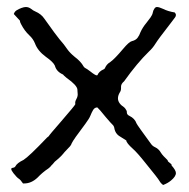

<svg xmlns="http://www.w3.org/2000/svg" viewBox="-20 -525 540 550"><path d="M54.2 -504.9Q62 -504.9 69.3 -499.5Q74.2 -495.1 81.1 -492.2Q98.1 -484.9 106.9 -471.7Q143.1 -420.9 150.4 -412.6Q163.1 -398.4 173.3 -383.3Q180.7 -373 193.8 -362.3Q211.9 -348.6 219.2 -335Q221.7 -330.6 230 -326.7L238.8 -320.3Q252.9 -309.1 257.3 -309.1Q258.8 -309.1 259.3 -310.1Q263.7 -320.3 275.4 -325.7Q279.8 -327.1 281.2 -331.1Q285.6 -341.3 296.4 -347.7Q308.6 -356.4 332.5 -384.8Q349.6 -405.3 357.9 -407.2Q368.7 -409.7 374 -416.7Q379.4 -423.8 382.3 -432.6Q388.7 -446.8 399.4 -459.5Q405.8 -467.3 411.1 -474.9Q416.5 -482.4 417.7 -489Q418.9 -495.6 421.9 -499.5Q424.8 -504.9 429.7 -504.9Q435.5 -504.9 447.3 -499.5Q460.4 -492.7 480.5 -489.3Q483.9 -485.8 483.9 -481.9Q483.9 -478.5 481.4 -475.1Q479 -471.7 467.3 -456.5Q433.1 -412.6 425.3 -399.9Q417.5 -387.2 406.7 -377.4Q373 -344.7 335.4 -292Q326.7 -284.7 326.7 -276.9V-272Q326.7 -265.1 323.2 -260.3Q317.9 -251.5 317.9 -243.2Q317.9 -229 335.9 -217.3Q336.9 -216.3 338.9 -213.9Q340.8 -211.4 342 -209Q343.3 -206.5 343.3 -205.1V-203.1Q343.3 -196.3 351.1 -192.9Q366.2 -185.5 371.1 -171.4Q373.5 -166 412.6 -112.8Q417 -106.4 424.8 -103Q434.6 -98.6 441.4 -86.9Q445.8 -79.6 460.4 -65.9V-64.9Q460.4 -62.5 466.1 -58.6Q471.7 -54.7 471.7 -52.2L471.2 -51.3L471.7 -50.8Q483.9 -37.1 483.9 -29.3Q483.9 -19.5 469.7 -7.8Q460.4 0 447.3 4.9Q440.4 0 436.5 -7.1Q432.6 -14.2 397.5 -57.1Q373.5 -87.4 360.8 -98.6Q341.8 -115.7 341.8 -122.6L320.3 -136.2Q311 -143.1 308.1 -154.8Q307.1 -163.6 302.7 -167.5Q298.3 -171.4 282.2 -190.4Q263.7 -213.4 258.8 -217.3Q251 -217.3 246.6 -209.7Q242.2 -202.1 239 -193.8Q235.8 -185.5 224.6 -170.4Q189.9 -124.5 185.5 -114.7Q184.1 -109.9 180.2 -105.5Q172.4 -97.7 165 -89.4Q154.3 -75.7 140.1 -64.5Q136.7 -62 134.8 -59.3Q132.8 -56.6 131.1 -54.9Q129.4 -53.2 127.9 -51.8Q124 -46.4 118.7 -42.5Q101.6 -31.2 87.4 -16.1Q69.8 0.5 49.3 0.5H45.9Q38.6 -10.3 33.4 -13.4Q28.3 -16.6 18.6 -28.8Q12.2 -37.1 12.2 -41Q12.2 -43 14.6 -43.9Q22.5 -44.9 23.9 -48.3Q28.8 -58.1 47.4 -66.9Q63 -76.7 114.7 -130.9Q116.2 -132.3 119.6 -134.8Q120.6 -137.7 154.8 -176.8Q195.3 -223.6 195.8 -226.6L195.3 -230.5Q195.3 -235.4 199 -241.7Q202.6 -248 202.6 -254.9Q202.6 -258.3 202.1 -261.7Q201.7 -265.1 201.7 -268.6Q200.7 -280.8 170.9 -301.8Q160.6 -310.5 160.6 -311.5Q141.6 -319.8 137.2 -336.9Q132.8 -347.2 111.3 -362.3Q87.9 -379.4 80.1 -400.9Q74.7 -414.1 64 -423.8Q50.3 -436.5 40.5 -455.6Q37.1 -461.9 37.1 -464.8V-465.8L19.5 -484.9Q22 -492.2 28.1 -495.8Q34.2 -499.5 41.5 -502.2Q48.8 -504.9 54.2 -504.9Z"/></svg>

Font: Kurland
Style: Regular
Weight: 400
Designer: GGBot
Version: 0.22